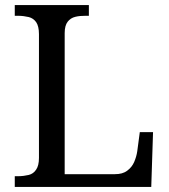

<svg xmlns="http://www.w3.org/2000/svg" viewBox="-20 -734 663 754"><path d="M574 0H38V-42H51C66 -42 80 -44 93 -47C105 -50 115 -57 122 -68C129 -78 133 -93 133 -114V-600C133 -621 129 -637 122 -647C115 -657 105 -664 93 -667C80 -670 66 -672 51 -672H38V-714H329V-672H316C301 -672 288 -671 276 -668C263 -665 253 -658 246 -649C238 -639 234 -624 234 -604V-50H431C451 -50 467 -54 480 -64C492 -73 501 -84 507 -98C513 -112 517 -126 519 -140L529 -215H581L574 0Z"/></svg>

Font: NameLogos Serif
Style: Regular
Weight: 500
Version: Version 0.1